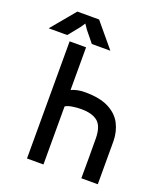

<svg xmlns="http://www.w3.org/2000/svg" viewBox="-249 -1021 969 1129"><g transform="rotate(20 235.0 -456.5)"><path d="M158 0H55V-733H158V-466Q175 -474 196 -478.5Q217 -483 244 -483Q336 -483 391.5 -454.5Q447 -426 472 -378Q497 -330 498 -271Q498 -200 498 -135.5Q498 -71 498 0H395Q396 -125 395 -250Q394 -325 359.5 -353.5Q325 -382 257 -382Q224 -382 197 -377Q170 -372 158 -363ZM38 -913H174L299 -763H183L127 -832L106 -863L85 -832L29 -763H-87Z"/></g></svg>

Font: Kreadon Light
Style: Bold
Weight: 600
Designer: Reiya WATANABE
Foundry: StudioGnu
Version: Version 1.003; ttfautohint (v1.8.4.7-5d5b);gftools[0.9.32]